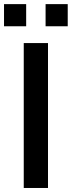

<svg xmlns="http://www.w3.org/2000/svg" viewBox="-38 -934 356 954"><path d="M298.5 -803.5H188.5V-913.5H298.5ZM-18 -803.5V-913.5H92V-803.5ZM80 0V-720H200.5V0Z"/></svg>

Font: Vortex Mix
Style: Bold
Weight: 700
Designer: Mikhail Sharanda
Foundry: Mikhail Sharanda
Version: Version 4.504;Glyphs 3.1.2 (3151)